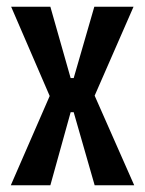

<svg xmlns="http://www.w3.org/2000/svg" viewBox="-20 -548 429 568"><path d="M12 0 127 -264 13 -528H129L189 -317H198L259 -528H375L260 -265L377 0H260L198 -216H189L129 0Z"/></svg>

Font: Bricolage Grotesque 48pt Condensed Medium
Style: Regular
Weight: 500
Width: 3
Designer: Mathieu Triay
Foundry: Atelier Triay
Version: Version 1.001;gftools[0.9.33.dev8+g029e19f]